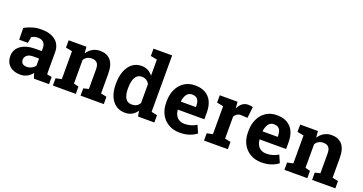

<svg xmlns="http://www.w3.org/2000/svg" viewBox="-40 -1434 3996 2116"><g transform="rotate(20 1958.5 -376.0)"><path d="M207.5 10.3Q128.9 10.3 82.5 -32Q36.1 -74.2 36.1 -147Q36.1 -196.8 63.5 -234.4Q90.8 -272 143.6 -293.5Q196.3 -314.9 273.9 -314.9H343.8V-354Q343.8 -392.1 321.5 -415.8Q299.3 -439.5 254.9 -439.5Q231.9 -439.5 213.6 -433.8Q195.3 -428.2 180.7 -418L169.4 -348.1H66.9L64.9 -485.4Q106.4 -508.8 154.8 -523.4Q203.1 -538.1 262.7 -538.1Q366.2 -538.1 426.3 -490Q486.3 -441.9 486.3 -352.5V-134.8Q486.3 -124 486.6 -113.5Q486.8 -103 488.3 -93.3L543.5 -85.4V0H366.7Q361.3 -13.7 356 -29.3Q350.6 -44.9 348.1 -60.5Q322.8 -28.3 288.3 -9Q253.9 10.3 207.5 10.3ZM245.6 -95.2Q275.4 -95.2 302.2 -108.6Q329.1 -122.1 343.8 -144V-227.5H273.4Q226.6 -227.5 202.4 -206.1Q178.2 -184.6 178.2 -154.3Q178.2 -126 196 -110.6Q213.9 -95.2 245.6 -95.2Z M799.8 -100.1 857.4 -85.4V0H588.9V-85.4L657.2 -100.1V-427.7L581.5 -442.4V-528.3H790L796.4 -452.6Q822.8 -493.2 861.6 -515.6Q900.4 -538.1 950.2 -538.1Q1028.8 -538.1 1073.2 -487.8Q1117.7 -437.5 1117.7 -330.1V-100.1L1186 -85.4V0H913.6V-85.4L974.6 -100.1V-329.6Q974.6 -382.8 953.6 -405Q932.6 -427.2 891.1 -427.2Q831.1 -427.2 799.8 -377.4Z M1435.5 10.3Q1372.1 10.3 1327.6 -22.5Q1282.2 -54.7 1258.3 -113Q1234.4 -171.4 1234.4 -249.5V-259.8Q1234.4 -342.8 1258.8 -405.8Q1283.2 -468.3 1327.9 -503.2Q1372.6 -538.1 1435.1 -538.1Q1478.5 -538.1 1511.2 -520.8Q1543.9 -503.4 1567.9 -471.7V-661.1L1491.7 -675.8V-761.7H1710.4V-100.1L1778.8 -85.4V0H1586.9L1576.2 -64.5Q1551.3 -27.8 1516.8 -8.8Q1482.4 10.3 1435.5 10.3ZM1478 -100.6Q1536.6 -100.6 1567.9 -149.9V-374Q1537.1 -427.2 1479 -427.2Q1443.4 -427.2 1420.9 -406.2Q1398.4 -385.3 1387.7 -347.4Q1377 -309.6 1377 -259.8V-249.5Q1377 -180.2 1400.4 -140.4Q1423.8 -100.6 1478 -100.6Z M2077.1 10.3Q2001.5 10.3 1944.8 -23.4Q1888.2 -56.6 1857.2 -115.2Q1826.2 -173.8 1826.2 -249V-268.6Q1826.2 -347.7 1855.5 -408.2Q1884.8 -469.2 1938.2 -503.9Q1991.7 -538.6 2064.5 -538.1Q2136.2 -538.1 2185.1 -509.8Q2284.7 -452.1 2284.7 -299.3V-221.7H1974.1L1973.1 -218.8Q1976.1 -184.6 1990.7 -157.2Q2004.9 -130.4 2031.2 -114.7Q2057.6 -99.1 2095.2 -99.1Q2134.3 -99.1 2168.2 -109.1Q2202.1 -119.1 2234.4 -138.7L2272.9 -50.8Q2240.2 -24.4 2190.7 -7.1Q2141.1 10.3 2077.1 10.3ZM1973.6 -318.4 1975.1 -315.9H2151.4V-328.6Q2151.4 -360.4 2143.1 -384.3Q2124.5 -432.6 2066.9 -432.6Q2039.1 -432.6 2019 -418Q1999.5 -402.8 1988.5 -377Q1977.5 -351.1 1973.6 -318.4Z M2572.3 -100.1 2640.6 -85.4V0H2361.3V-85.4L2429.7 -100.1V-427.7L2354 -442.4V-528.3H2562.5L2567.9 -462.9L2568.8 -451.2Q2608.4 -538.1 2686 -538.1Q2698.7 -538.1 2713.9 -535.9Q2729 -533.7 2740.7 -530.3L2725.6 -398.9L2654.8 -402.8Q2624.5 -404.3 2605.7 -392.6Q2586.9 -380.9 2572.3 -358.9Z M3036.1 10.3Q2960.4 10.3 2903.8 -23.4Q2847.2 -56.6 2816.2 -115.2Q2785.2 -173.8 2785.2 -249V-268.6Q2785.2 -347.7 2814.5 -408.2Q2843.8 -469.2 2897.2 -503.9Q2950.7 -538.6 3023.4 -538.1Q3095.2 -538.1 3144 -509.8Q3243.7 -452.1 3243.7 -299.3V-221.7H2933.1L2932.1 -218.8Q2935.1 -184.6 2949.7 -157.2Q2963.9 -130.4 2990.2 -114.7Q3016.6 -99.1 3054.2 -99.1Q3093.3 -99.1 3127.2 -109.1Q3161.1 -119.1 3193.4 -138.7L3231.9 -50.8Q3199.2 -24.4 3149.7 -7.1Q3100.1 10.3 3036.1 10.3ZM2932.6 -318.4 2934.1 -315.9H3110.4V-328.6Q3110.4 -360.4 3102.1 -384.3Q3083.5 -432.6 3025.9 -432.6Q2998 -432.6 2978 -418Q2958.5 -402.8 2947.5 -377Q2936.5 -351.1 2932.6 -318.4Z M3515.1 -100.1 3572.8 -85.4V0H3304.2V-85.4L3372.6 -100.1V-427.7L3296.9 -442.4V-528.3H3505.4L3511.7 -452.6Q3538.1 -493.2 3576.9 -515.6Q3615.7 -538.1 3665.5 -538.1Q3744.1 -538.1 3788.6 -487.8Q3833 -437.5 3833 -330.1V-100.1L3901.4 -85.4V0H3628.9V-85.4L3689.9 -100.1V-329.6Q3689.9 -382.8 3668.9 -405Q3647.9 -427.2 3606.4 -427.2Q3546.4 -427.2 3515.1 -377.4Z"/></g></svg>

Font: Suwannaphum
Style: Bold
Weight: 700
Designer: Danh Hong
Version: Version 8.002; ttfautohint (v1.8.3)